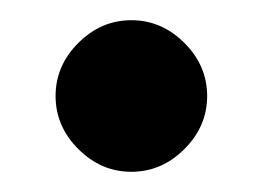

<svg xmlns="http://www.w3.org/2000/svg" viewBox="-20 -160 260 190"><path d="M162.5 -12.5Q140 10 110 10Q80 10 57.5 -12.5Q35 -35 35 -65Q35 -95 57.5 -117.5Q80 -140 110 -140Q140 -140 162.5 -117.5Q185 -95 185 -65Q185 -35 162.5 -12.5Z"/></svg>

Font: Scada
Style: Bold
Weight: 700
Designer: Jovanny Lemonad
Foundry: Jovanny Lemonad
Version: Version 4.100;PS 004.100;hotconv 1.0.88;makeotf.lib2.5.64775